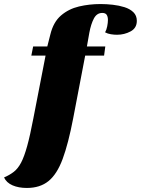

<svg xmlns="http://www.w3.org/2000/svg" viewBox="-113 -740 697 950"><path d="M20 190Q-21 190 -51 177Q-81 164 -93 138Q-65 126 -44.5 110Q-24 94 -8.5 64.5Q7 35 21.5 -17.5Q36 -70 52 -154L115 -478H311L249 -154Q225 -29 197 46.5Q169 122 127 156Q85 190 20 190ZM42 -465 51 -510H121L136 -569Q151 -631 189 -663.5Q227 -696 278 -708Q329 -720 385 -720Q414 -720 445 -716.5Q476 -713 503 -704.5Q530 -696 547 -679.5Q564 -663 564 -637Q564 -601 533 -584.5Q502 -568 466 -568Q452 -568 436 -570.5Q420 -573 407 -580Q414 -592 417.5 -610Q421 -628 421 -641Q421 -657 415 -666.5Q409 -676 393 -676Q366 -676 351.5 -648.5Q337 -621 329 -578L317 -510H408L402 -465Z"/></svg>

Font: Sansita Swashed Light ExtraBold
Style: Regular
Weight: 800
Version: Version 1.003